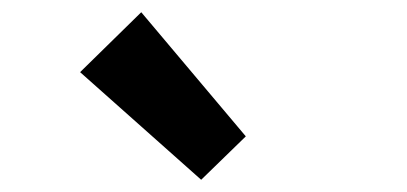

<svg xmlns="http://www.w3.org/2000/svg" viewBox="-20 -944 666 314"><path d="M309 -650 382 -721 211 -924 111 -826Z"/></svg>

Font: Source Han Sans CN
Style: Bold
Weight: 700
Designer: Ryoko NISHIZUKA 西塚涼子 (kana, bopomofo & ideographs); Paul D. Hunt (Latin, Greek & Cyrillic); Sandoll Communications 산돌커뮤니
Foundry: Adobe
Version: Version 2.001;hotconv 1.0.107;makeotfexe 2.5.65593